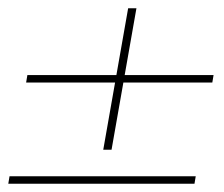

<svg xmlns="http://www.w3.org/2000/svg" viewBox="-20 -546 540 463"><path d="M0 -103 3 -121H452L449 -103ZM229 -185 289 -526H309L249 -185ZM43 -347 46 -365H495L492 -347Z"/></svg>

Font: DM Sans 18pt Thin
Style: Italic
Weight: 250
Italic angle: -10°
Designer: Colophon Foundry, Jonny Pinhorn
Foundry: Colophon Foundry
Version: Version 4.004;gftools[0.9.30]